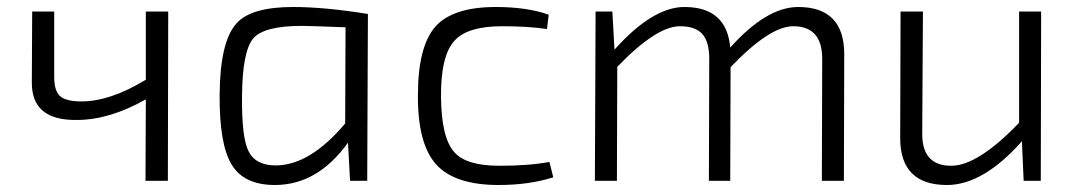

<svg xmlns="http://www.w3.org/2000/svg" viewBox="-20 -517 3065 549"><path d="M460 0H396L397 -233Q293 -174 200 -174Q71 -172 71 -280L72 -484H135V-297Q135 -257 152 -242Q169 -227 213 -227Q295 -227 397 -289V-484H461Z M981 0 975 -109Q888 12 766 12Q677 12 642 -47Q607 -105 608 -246Q609 -399 657 -451Q699 -497 818 -497Q909 -497 1032 -477L1030 0ZM968 -439Q861 -443 843 -443Q735 -443 704 -407Q673 -370 672 -241Q671 -125 690 -86Q710 -44 768 -44Q866 -44 967 -164Z M1562 -10Q1493 12 1406 12Q1280 12 1227 -47Q1174 -106 1175 -245Q1175 -384 1225 -441Q1275 -497 1398 -497Q1487 -497 1549 -475L1544 -434Q1489 -442 1416 -442Q1317 -442 1280 -401Q1240 -358 1241 -240Q1242 -123 1279 -82Q1313 -43 1408 -43Q1493 -43 1551 -54Z M1737 -375Q1846 -497 1937 -497Q2058 -497 2068 -381Q2172 -497 2262 -497Q2394 -497 2394 -362L2393 0H2330L2331 -349Q2331 -442 2248 -442Q2181 -442 2069 -325L2068 0H2007L2008 -349Q2008 -398 1988 -420Q1968 -442 1924 -442Q1857 -442 1745 -326L1744 0H1681L1683 -484H1731Z M2956 0H2907L2902 -113Q2791 12 2688 12Q2554 12 2554 -122L2555 -484H2619L2617 -136Q2616 -43 2700 -43Q2776 -43 2894 -166V-484H2957Z"/></svg>

Font: Taylor Sans Light
Style: Regular
Weight: 300
Italic angle: -8°
Designer: Natanael Gama
Version: Version 1.001 September 8, 2015